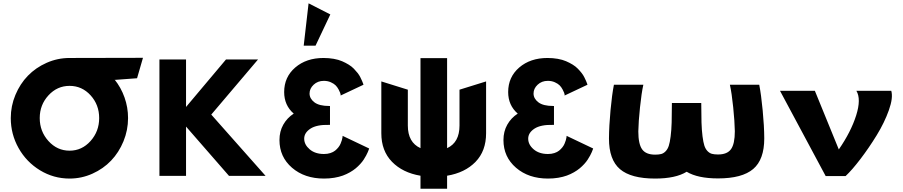

<svg xmlns="http://www.w3.org/2000/svg" viewBox="-20 -1060 5438 1156"><path d="M44.9 -349.1Q44.9 -421.9 72.8 -488.5Q100.6 -555.2 147.9 -604Q195.3 -652.8 261 -681.9Q326.7 -710.9 398.9 -710.9L840.8 -711.9L805.2 -588.9L672.9 -579.1L669.9 -581.1Q708.5 -533.2 729.7 -473.4Q751 -413.6 751 -349.1Q751 -276.4 723.4 -209.2Q695.8 -142.1 648.9 -93Q602.1 -43.9 536.6 -14.4Q471.2 15.1 398.9 15.1Q302.7 15.1 220.9 -34.7Q139.2 -84.5 92 -168.2Q44.9 -252 44.9 -349.1ZM219.2 -349.1Q219.2 -269 271.7 -210.9Q324.2 -152.8 398.9 -152.8Q473.1 -152.8 525.1 -210.9Q577.1 -269 577.1 -349.1Q577.1 -429.2 525.4 -486.1Q473.6 -543 398.9 -543Q324.2 -543 271.7 -485.8Q219.2 -428.7 219.2 -349.1Z M939.9 -1V-702.1H1100.1V-416L1340.8 -702.1H1533.7L1252 -370.1L1579.1 -1H1358.9L1100.1 -297.9V-1Z M1808.6 -785.2 1837.9 -1040 1968.8 -973.1 1879.9 -785.2ZM1662.6 -216.8Q1662.6 -268.6 1685.5 -309.3Q1708.5 -350.1 1748.5 -376Q1690.9 -425.8 1690.9 -505.9Q1690.9 -596.2 1757.6 -653.6Q1824.2 -710.9 1927.7 -710.9Q1960.4 -710.9 1989.3 -705.8Q2018.1 -700.7 2039.6 -691.4Q2061 -682.1 2079.3 -670.9Q2097.7 -659.7 2110.6 -646.2Q2123.5 -632.8 2133.3 -620.4Q2143.1 -607.9 2149.4 -595Q2155.8 -582 2159.7 -573.2Q2163.6 -564.5 2166 -557.4Q2168.5 -550.3 2168.5 -549.8L2030.8 -484.9V-491.2Q2029.3 -496.6 2027.8 -501.7Q2026.4 -506.8 2018.6 -521.5Q2010.7 -536.1 2000.7 -546.1Q1990.7 -556.2 1971.9 -564.7Q1953.1 -573.2 1929.7 -573.2Q1893.1 -573.2 1868.4 -550Q1843.8 -526.9 1843.8 -497.1Q1843.8 -466.3 1872.8 -444.1Q1901.9 -421.9 1961.9 -421.9H1966.8V-308.1H1961.9Q1886.7 -310.1 1849.1 -285.4Q1811.5 -260.7 1811.5 -225.1Q1811.5 -189 1844.5 -160.9Q1877.4 -132.8 1930.7 -132.8Q1951.7 -132.8 1969 -138.4Q1986.3 -144 1997.6 -153.1Q2008.8 -162.1 2017.6 -173.3Q2026.4 -184.6 2030.8 -195.6Q2035.2 -206.5 2038.1 -215.6Q2041 -224.6 2041.5 -230.5L2042.5 -235.8V-242.2L2202.6 -166Q2202.6 -165.5 2200.2 -158.9Q2197.8 -152.3 2194.3 -144Q2190.9 -135.7 2184.3 -123.5Q2177.7 -111.3 2169.7 -98.9Q2161.6 -86.4 2148.9 -72.5Q2136.2 -58.6 2121.6 -46.4Q2106.9 -34.2 2086.9 -22.7Q2066.9 -11.2 2044.2 -2.9Q2021.5 5.4 1992.2 10.3Q1962.9 15.1 1930.7 15.1Q1814 15.1 1738.3 -50Q1662.6 -115.2 1662.6 -216.8Z M2275.9 -257.8V-569.8L2435.5 -520V-304.2Q2435.5 -202.6 2511.7 -168V-710H2671.9V-168Q2746.6 -202.1 2746.6 -304.2V-520L2906.7 -569.8V-257.8Q2906.7 -150.9 2843 -85.4Q2779.3 -20 2671.9 -2V76.2H2511.7V-2Q2404.3 -20 2340.1 -85.9Q2275.9 -151.9 2275.9 -257.8Z M3011.2 -216.8Q3011.2 -268.6 3034.2 -309.3Q3057.1 -350.1 3097.2 -376Q3039.6 -425.8 3039.6 -505.9Q3039.6 -596.2 3106.2 -653.6Q3172.9 -710.9 3276.4 -710.9Q3309.1 -710.9 3337.9 -705.8Q3366.7 -700.7 3388.2 -691.4Q3409.7 -682.1 3428 -670.9Q3446.3 -659.7 3459.2 -646.2Q3472.2 -632.8 3481.9 -620.4Q3491.7 -607.9 3498 -595Q3504.4 -582 3508.3 -573.2Q3512.2 -564.5 3514.6 -557.4Q3517.1 -550.3 3517.1 -549.8L3379.4 -484.9V-491.2Q3377.9 -496.6 3376.5 -501.7Q3375 -506.8 3367.2 -521.5Q3359.4 -536.1 3349.4 -546.1Q3339.4 -556.2 3320.6 -564.7Q3301.8 -573.2 3278.3 -573.2Q3241.7 -573.2 3217 -550Q3192.4 -526.9 3192.4 -497.1Q3192.4 -466.3 3221.4 -444.1Q3250.5 -421.9 3310.5 -421.9H3315.4V-308.1H3310.5Q3235.4 -310.1 3197.8 -285.4Q3160.2 -260.7 3160.2 -225.1Q3160.2 -189 3193.1 -160.9Q3226.1 -132.8 3279.3 -132.8Q3300.3 -132.8 3317.6 -138.4Q3335 -144 3346.2 -153.1Q3357.4 -162.1 3366.2 -173.3Q3375 -184.6 3379.4 -195.6Q3383.8 -206.5 3386.7 -215.6Q3389.6 -224.6 3390.1 -230.5L3391.1 -235.8V-242.2L3551.3 -166Q3551.3 -165.5 3548.8 -158.9Q3546.4 -152.3 3543 -144Q3539.6 -135.7 3533 -123.5Q3526.4 -111.3 3518.3 -98.9Q3510.3 -86.4 3497.6 -72.5Q3484.9 -58.6 3470.2 -46.4Q3455.6 -34.2 3435.5 -22.7Q3415.5 -11.2 3392.8 -2.9Q3370.1 5.4 3340.8 10.3Q3311.5 15.1 3279.3 15.1Q3162.6 15.1 3086.9 -50Q3011.2 -115.2 3011.2 -216.8Z M3646.5 -226.1Q3647 -301.3 3655.8 -396Q3664.6 -490.7 3676.3 -549.8H3853.5Q3842.3 -500 3833.3 -413.3Q3824.2 -326.7 3823.2 -269Q3823.2 -192.9 3846.2 -160.9Q3869.1 -128.9 3924.3 -128.9Q3946.8 -128.9 3961.2 -132.8Q3975.6 -136.7 3987.8 -149.4Q4000 -162.1 4006.6 -182.1Q4013.2 -202.1 4017.8 -238.8Q4022.5 -275.4 4023.9 -322.3Q4025.4 -369.1 4025.4 -439.9H4202.1Q4202.1 -369.6 4203.6 -322.8Q4205.1 -275.9 4209.7 -239.5Q4214.4 -203.1 4220.9 -183.1Q4227.5 -163.1 4239.7 -150.4Q4252 -137.7 4266.4 -133.8Q4280.8 -129.9 4303.2 -129.9Q4358.4 -129.9 4381.3 -161.9Q4404.3 -193.8 4404.3 -270Q4403.3 -328.1 4394.5 -414.1Q4385.7 -500 4374.5 -549.8H4551.3Q4563 -489.7 4572 -395.5Q4581.1 -301.3 4581.5 -227.1Q4581.5 -99.1 4514.9 -42.5Q4448.2 14.2 4303.2 14.2Q4181.2 14.2 4114.3 -25.9Q4047.9 15.1 3924.3 15.1Q3779.3 15.1 3712.9 -41.5Q3646.5 -98.1 3646.5 -226.1Z M4676.3 -513.2H4886.2L5030.3 -160.2Q5103.5 -266.1 5134.8 -365Q5166 -463.9 5136.2 -513.2H5346.2Q5358.4 -471.7 5331.8 -396.7Q5305.2 -321.8 5258.5 -245.8Q5211.9 -169.9 5160.9 -103Q5109.9 -36.1 5071.3 0H4951.2Z"/></svg>

Font: Hussar Preview
Style: Bold
Weight: 700
Foundry: Cannot Into Space Fonts, PlusOne Fonts
Version: Version 2.29RC2 "Millennial"